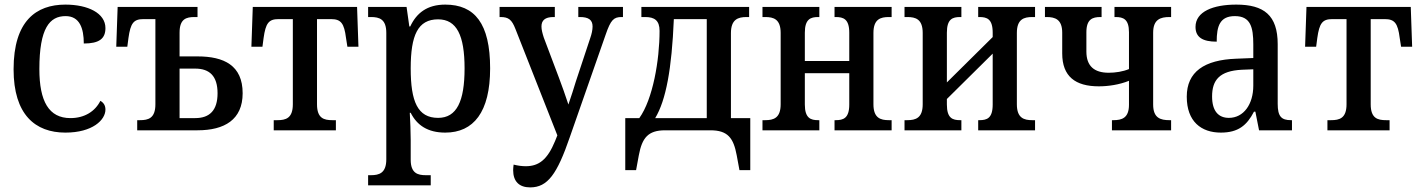

<svg xmlns="http://www.w3.org/2000/svg" viewBox="-20 -566 6172 834"><path d="M264 10C382 10 438 -45 438 -90C438 -108 430 -120 416 -128C393 -82 347 -53 286 -53C192 -53 151 -126 151 -266C151 -445 196 -496 265 -496C326 -496 344 -443 344 -377C411 -377 438 -398 438 -444C438 -509 362 -546 264 -546C137 -546 39 -475 39 -265C39 -68 133 10 264 10Z M576 0H838C955 0 1034 -46 1034 -161C1034 -282 953 -321 838 -321H760V-424C760 -484 789 -492 825 -492H838V-536H491L485 -363H533L538 -401C547 -465 560 -483 603 -483H655V-113C655 -52 624 -44 588 -44H576ZM760 -53V-268H828C890 -268 925 -236 925 -161C925 -87 891 -53 828 -53Z M1169 0H1439V-44H1424C1387 -44 1357 -52 1357 -113V-483H1418C1461 -483 1475 -465 1483 -401L1489 -363H1537L1531 -536H1078L1072 -363H1120L1125 -401C1134 -465 1147 -483 1190 -483H1252V-113C1252 -52 1221 -44 1185 -44H1169Z M1579 239H1851V195H1830C1795 195 1764 187 1764 128V42C1764 8 1762 -42 1760 -76H1764C1791 -22 1838 10 1914 10C2037 10 2109 -79 2109 -269C2109 -464 2042 -546 1914 -546C1835 -546 1789 -509 1762 -451H1758L1746 -536H1579V-492H1591C1628 -492 1658 -483 1658 -423V126C1658 186 1627 195 1591 195H1579ZM1883 -54C1794 -54 1764 -125 1764 -269C1764 -413 1795 -482 1883 -482C1964 -482 1998 -412 1998 -269C1998 -126 1964 -54 1883 -54Z M2283 248C2359 248 2400 190 2455 30L2611 -416C2633 -480 2646 -492 2680 -492H2686V-536H2492V-492H2499C2536 -492 2554 -480 2554 -451C2554 -436 2550 -418 2544 -401L2481 -211C2472 -180 2463 -154 2449 -112C2434 -157 2422 -191 2408 -228L2342 -403C2336 -422 2332 -437 2332 -451C2332 -477 2347 -492 2384 -492H2390V-536H2150V-492H2154C2189 -492 2203 -481 2219 -440L2401 22L2391 47C2358 127 2321 156 2264 156C2248 156 2231 154 2211 149C2210 158 2209 165 2209 173C2209 222 2235 248 2283 248Z M2696 173H2743L2755 108C2769 33 2795 0 2869 0H3066C3141 0 3166 33 3180 108L3192 173H3239V-53H3155V-422C3155 -482 3186 -492 3223 -492H3234V-536H2766V-492H2783C2823 -492 2845 -477 2845 -432C2845 -305 2816 -135 2757 -53H2696ZM2826 -53C2873 -131 2898 -267 2907 -483H3050V-53Z M3292 0H3539V-44H3534C3502 -44 3476 -52 3476 -112V-248H3669V-112C3669 -52 3643 -44 3610 -44H3605V0H3853V-44H3841C3805 -44 3774 -53 3774 -113V-423C3774 -483 3805 -492 3841 -492H3853V-536H3605V-492H3610C3643 -492 3669 -484 3669 -424V-301H3476V-424C3476 -484 3502 -492 3534 -492H3539V-536H3292V-492H3304C3340 -492 3371 -483 3371 -423V-113C3371 -53 3340 -44 3304 -44H3292Z M3909 0H4156V-44H4151C4118 -44 4093 -52 4093 -112V-136L4292 -333V-112C4292 -52 4267 -44 4234 -44H4229V0H4476V-44H4464C4428 -44 4397 -53 4397 -113V-423C4397 -483 4428 -492 4464 -492H4476V-536H4229V-492H4234C4267 -492 4292 -484 4292 -424V-405L4093 -208V-424C4093 -484 4118 -492 4151 -492H4156V-536H3909V-492H3921C3957 -492 3988 -483 3988 -423V-113C3988 -53 3957 -44 3921 -44H3909Z M4810 0H5067V-44H5060C5021 -44 4989 -53 4989 -112V-424C4989 -482 5021 -492 5060 -492H5067V-536H4821V-492H4826C4859 -492 4884 -483 4884 -426V-266C4858 -255 4825 -250 4796 -250C4733 -250 4699 -279 4699 -342V-426C4699 -483 4726 -492 4760 -492H4765V-536H4519V-492H4526C4563 -492 4594 -482 4594 -424V-334C4594 -234 4651 -191 4753 -191C4794 -191 4842 -198 4884 -215V-111C4884 -53 4853 -44 4816 -44H4810Z M5283 10C5358 10 5396 -21 5427 -81H5433L5449 0H5592V-44H5588C5546 -44 5530 -60 5530 -115V-374C5530 -500 5470 -546 5350 -546C5250 -546 5173 -516 5173 -449C5173 -404 5204 -385 5265 -385C5265 -453 5279 -496 5344 -496C5412 -496 5424 -448 5424 -373V-314L5350 -311C5211 -306 5135 -254 5135 -146C5135 -38 5198 10 5283 10ZM5318 -54C5273 -54 5245 -83 5245 -147C5245 -219 5278 -258 5374 -263L5424 -265V-194C5424 -113 5382 -54 5318 -54Z M5746 0H6016V-44H6001C5964 -44 5934 -52 5934 -113V-483H5995C6038 -483 6052 -465 6060 -401L6066 -363H6114L6108 -536H5655L5649 -363H5697L5702 -401C5711 -465 5724 -483 5767 -483H5829V-113C5829 -52 5798 -44 5762 -44H5746Z"/></svg>

Font: Noto Serif SemiCondensed Medium
Style: Regular
Weight: 500
Width: 4
Designer: Monotype Design Team
Foundry: Monotype Imaging Inc.
Version: Version 2.014